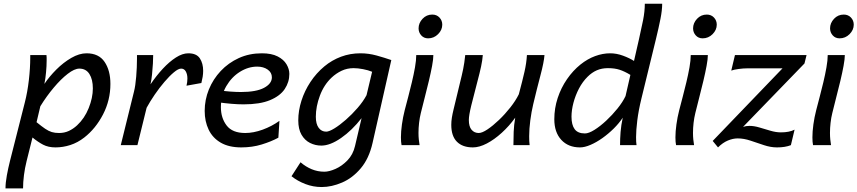

<svg xmlns="http://www.w3.org/2000/svg" viewBox="-20 -787 4649 1041"><path d="M105 234.4H9.8Q9.8 204.1 17.1 164.1Q24.4 124 34.2 85.4L114.7 -231.9Q128.9 -287.1 136.5 -352.8Q144 -418.5 144 -474.1V-488.3H231.9Q232.9 -481.9 232.9 -474.6Q232.9 -467.3 232.9 -459Q232.9 -429.7 229.7 -395.5Q226.6 -361.3 220.7 -332Q247.1 -371.6 285.4 -409.9Q323.7 -448.2 366.7 -473.1Q409.7 -498 449.2 -498Q515.6 -498 547.1 -451.4Q578.6 -404.8 578.6 -332Q578.6 -243.7 538.6 -166.5Q498.5 -89.4 437 -41.5Q401.4 -13.7 361.3 -0.7Q321.3 12.2 280.8 12.2Q241.7 12.2 213.4 -2.7Q185.1 -17.6 156.2 -41.5L124.5 85.4Q114.7 124.5 109.9 162.6Q105 200.7 105 234.4ZM198.7 -210.9 178.2 -124.5Q206.1 -101.6 224.9 -88.9Q243.7 -76.2 260.7 -71Q277.8 -65.9 300.3 -65.9Q329.1 -65.9 353.3 -77.1Q377.4 -88.4 397.9 -107.4Q438.5 -145 460.9 -200.9Q483.4 -256.8 483.4 -307.6Q483.4 -356.4 464.8 -385.7Q446.3 -415 410.2 -415Q383.8 -415 347.2 -386.7Q310.5 -358.4 271.5 -312Q232.4 -265.6 198.7 -210.9Z M725.1 0H634.8L706.5 -290.5Q714.4 -321.3 718.5 -371.8Q722.7 -422.4 722.7 -469.2V-488.3H810.5Q810.5 -471.2 809.1 -442.9Q807.6 -414.6 804.4 -384Q801.3 -353.5 795.9 -329.6Q827.6 -376.5 863 -414.6Q898.4 -452.6 933.8 -475.3Q969.2 -498 1001 -498Q1045.4 -498 1063.5 -470.7Q1081.5 -443.4 1081.5 -402.8Q1081.5 -387.7 1078.9 -370.8Q1076.2 -354 1071.8 -336.9L991.2 -322.3Q996.1 -342.3 996.1 -361.3Q996.1 -383.8 987.5 -399.4Q979 -415 961.9 -415Q946.8 -415 922.9 -395Q898.9 -375 871.6 -343Q844.2 -311 818.8 -273.9Q793.5 -236.8 774.9 -202.6Z M1495.1 -131.8 1489.3 -40.5Q1450.7 -19.5 1399.2 -3.7Q1347.7 12.2 1288.1 12.2Q1221.2 12.2 1177 -13.4Q1132.8 -39.1 1111.3 -84Q1089.8 -128.9 1089.8 -185.5Q1089.8 -246.1 1112.5 -302Q1135.3 -357.9 1176.8 -402.1Q1218.3 -446.3 1274.9 -472.2Q1331.5 -498 1399.9 -498Q1452.1 -498 1485.1 -481.2Q1518.1 -464.4 1533.4 -438.5Q1548.8 -412.6 1548.8 -386.2Q1548.8 -341.8 1523.7 -304.2Q1498.5 -266.6 1443.8 -243.9Q1389.2 -221.2 1300.8 -221.2Q1241.2 -221.2 1159.2 -232.9V-297.9Q1196.8 -293 1228.5 -290.5Q1260.3 -288.1 1286.1 -288.1Q1369.1 -288.1 1411.6 -310.8Q1454.1 -333.5 1454.1 -367.7Q1454.1 -393.6 1431.4 -409.7Q1408.7 -425.8 1374.5 -425.8Q1326.2 -425.8 1281 -397.7Q1235.8 -369.6 1206.8 -319.8Q1177.7 -270 1177.7 -205.1Q1177.7 -147.5 1208.7 -106.7Q1239.7 -65.9 1309.6 -65.9Q1354.5 -65.9 1404.1 -84Q1453.6 -102.1 1495.1 -131.8Z M2101.6 -461.4 2000 -12.2Q1981 72.3 1936.3 125.2Q1891.6 178.2 1835 202.6Q1778.3 227.1 1724.1 227.1Q1677.7 227.1 1635.3 210.7Q1592.8 194.3 1560.5 168.5L1609.4 92.8Q1637.7 117.2 1670.2 130.6Q1702.6 144 1738.8 144Q1764.2 144 1799.1 128.7Q1834 113.3 1864 82.3Q1894 51.3 1904.8 4.9L1940.4 -146.5Q1888.7 -80.1 1829.3 -38.8Q1770 2.4 1722.2 2.4Q1689.5 2.4 1660.9 -12Q1632.3 -26.4 1614.7 -56.6Q1597.2 -86.9 1597.2 -134.3Q1597.2 -187 1614.3 -240.7Q1631.3 -294.4 1663.3 -342.8Q1695.3 -391.1 1738.8 -427.2Q1779.3 -460.9 1828.9 -479.5Q1878.4 -498 1934.1 -498Q1978.5 -498 2021.7 -486.1Q2064.9 -474.1 2101.6 -461.4ZM1967.3 -271 1997.6 -397.9Q1976.6 -406.7 1948.2 -412.1Q1919.9 -417.5 1897.5 -417.5Q1861.8 -417.5 1832 -403.3Q1802.2 -389.2 1777.8 -366.2Q1736.3 -327.1 1714.4 -268.3Q1692.4 -209.5 1692.4 -153.8Q1692.4 -114.7 1707.8 -94Q1723.1 -73.2 1748.5 -73.2Q1764.2 -73.2 1793 -90.8Q1821.8 -108.4 1855.2 -137.7Q1888.7 -167 1918.9 -201.9Q1949.2 -236.8 1967.3 -271Z M2249.5 -633.3Q2249.5 -662.1 2271 -685.1Q2292.5 -708 2323.7 -708Q2347.7 -708 2362.8 -691.9Q2377.9 -675.8 2377.9 -653.3Q2377.9 -624.5 2355.2 -601.8Q2332.5 -579.1 2301.3 -579.1Q2278.3 -579.1 2263.9 -595.2Q2249.5 -611.3 2249.5 -633.3ZM2236.8 -488.3H2329.6Q2329.6 -466.8 2322.8 -429.9Q2315.9 -393.1 2305.4 -348.9Q2294.9 -304.7 2283.7 -261.7L2261.7 -174.3Q2255.4 -148.9 2252.2 -120.8Q2249 -92.8 2249 -66.4Q2249 -47.9 2250.7 -30.8Q2252.4 -13.7 2254.9 0H2157.2Q2153.8 -16.6 2153.8 -42.5Q2153.8 -73.7 2159.2 -112.5Q2164.6 -151.4 2174.3 -189.5L2193.4 -262.2Q2203.1 -299.3 2213.1 -341.1Q2223.1 -382.8 2230 -421.6Q2236.8 -460.4 2236.8 -488.3Z M2851.6 0H2763.7Q2763.7 -36.1 2765.1 -72.5Q2766.6 -108.9 2773.4 -148.9Q2740.7 -103.5 2700.4 -66.9Q2660.2 -30.3 2619.4 -9Q2578.6 12.2 2543.9 12.2Q2487.8 12.2 2457.3 -18.6Q2426.8 -49.3 2426.8 -109.9Q2426.8 -128.4 2429.9 -148.7Q2433.1 -168.9 2439 -192.9L2473.1 -334.5Q2484.4 -379.4 2491.2 -412.4Q2498 -445.3 2502.4 -488.3H2597.7Q2595.7 -460.9 2588.4 -426.5Q2581.1 -392.1 2567.9 -342.8Q2548.3 -269.5 2535.2 -215.3Q2522 -161.1 2522 -136.7Q2522 -100.6 2536.9 -83.3Q2551.8 -65.9 2575.7 -65.9Q2593.8 -65.9 2623 -85.4Q2652.3 -105 2685.3 -136.5Q2718.3 -168 2747.1 -204.6Q2775.9 -241.2 2793 -275.9Q2813 -350.6 2823.7 -397.9Q2834.5 -445.3 2836.9 -488.3H2932.1Q2929.2 -449.7 2910.4 -378.9Q2891.6 -308.1 2871.1 -222.2Q2861.3 -180.7 2855.2 -134.3Q2849.1 -87.9 2849.1 -48.8Q2849.1 -35.2 2849.6 -22.9Q2850.1 -10.7 2851.6 0Z M3476.1 -766.6H3570.3Q3570.3 -731.9 3561 -685.1Q3551.8 -638.2 3536.1 -573.7L3458 -253.9Q3441.9 -188 3435.3 -134.3Q3428.7 -80.6 3428.7 -43.9Q3428.7 -30.3 3429.2 -19.3Q3429.7 -8.3 3431.2 0H3341.8Q3341.8 -34.2 3344.7 -71.5Q3347.7 -108.9 3356.4 -148.9Q3336.9 -119.1 3307.9 -90.3Q3278.8 -61.5 3246.1 -38.3Q3213.4 -15.1 3181.6 -1.5Q3149.9 12.2 3124.5 12.2Q3061 12.2 3023.2 -28.8Q2985.4 -69.8 2985.4 -140.6Q2985.4 -200.2 3003.7 -255.6Q3022 -311 3054.2 -357.7Q3086.4 -404.3 3127 -437Q3165.5 -467.8 3206.8 -482.9Q3248 -498 3288.1 -498Q3322.8 -498 3357.9 -485.1Q3393.1 -472.2 3417.5 -456.5L3444.3 -573.7Q3457 -629.4 3466.6 -677.2Q3476.1 -725.1 3476.1 -766.6ZM3371.6 -266.1 3397.9 -380.9Q3366.7 -399.9 3339.8 -408.7Q3313 -417.5 3275.9 -417.5Q3242.7 -417.5 3215.8 -405.8Q3189 -394 3166 -371.1Q3138.7 -344.2 3119.1 -306.9Q3099.6 -269.5 3089.1 -229.5Q3078.6 -189.5 3078.6 -154.3Q3078.6 -109.9 3095.7 -86.7Q3112.8 -63.5 3151.4 -63.5Q3171.9 -63.5 3202.9 -82.8Q3233.9 -102.1 3266.8 -132.8Q3299.8 -163.6 3328.1 -198.7Q3356.4 -233.9 3371.6 -266.1Z M3737.8 -633.3Q3737.8 -662.1 3759.3 -685.1Q3780.8 -708 3812 -708Q3835.9 -708 3851.1 -691.9Q3866.2 -675.8 3866.2 -653.3Q3866.2 -624.5 3843.5 -601.8Q3820.8 -579.1 3789.6 -579.1Q3766.6 -579.1 3752.2 -595.2Q3737.8 -611.3 3737.8 -633.3ZM3725.1 -488.3H3817.9Q3817.9 -466.8 3811 -429.9Q3804.2 -393.1 3793.7 -348.9Q3783.2 -304.7 3772 -261.7L3750 -174.3Q3743.7 -148.9 3740.5 -120.8Q3737.3 -92.8 3737.3 -66.4Q3737.3 -47.9 3739 -30.8Q3740.7 -13.7 3743.2 0H3645.5Q3642.1 -16.6 3642.1 -42.5Q3642.1 -73.7 3647.5 -112.5Q3652.8 -151.4 3662.6 -189.5L3681.6 -262.2Q3691.4 -299.3 3701.4 -341.1Q3711.4 -382.8 3718.3 -421.6Q3725.1 -460.4 3725.1 -488.3Z M3964.8 -488.3H4353L4341.8 -442.9L4008.8 -99.1Q4024.4 -104.5 4043.5 -104.5Q4068.8 -104.5 4098.1 -95.7Q4127.4 -86.9 4157.5 -78.1Q4187.5 -69.3 4213.9 -69.3Q4259.8 -69.3 4288.1 -84L4268.1 0Q4237.3 12.2 4192.9 12.2Q4158.7 12.2 4122.1 0Q4085.4 -12.2 4049.3 -24.4Q4013.2 -36.6 3979.5 -36.6Q3954.1 -36.6 3926.5 -25.1Q3898.9 -13.7 3873 12.2L3844.2 -22.9L4222.7 -416.5H4032.2Q4010.7 -416.5 3985.4 -413.1Q3960 -409.7 3944.8 -404.3Z M4480.5 -633.3Q4480.5 -662.1 4502 -685.1Q4523.4 -708 4554.7 -708Q4578.6 -708 4593.8 -691.9Q4608.9 -675.8 4608.9 -653.3Q4608.9 -624.5 4586.2 -601.8Q4563.5 -579.1 4532.2 -579.1Q4509.3 -579.1 4494.9 -595.2Q4480.5 -611.3 4480.5 -633.3ZM4467.8 -488.3H4560.5Q4560.5 -466.8 4553.7 -429.9Q4546.9 -393.1 4536.4 -348.9Q4525.9 -304.7 4514.6 -261.7L4492.7 -174.3Q4486.3 -148.9 4483.2 -120.8Q4480 -92.8 4480 -66.4Q4480 -47.9 4481.7 -30.8Q4483.4 -13.7 4485.8 0H4388.2Q4384.8 -16.6 4384.8 -42.5Q4384.8 -73.7 4390.1 -112.5Q4395.5 -151.4 4405.3 -189.5L4424.3 -262.2Q4434.1 -299.3 4444.1 -341.1Q4454.1 -382.8 4460.9 -421.6Q4467.8 -460.4 4467.8 -488.3Z"/></svg>

Font: Andika
Style: Italic
Weight: 400
Italic angle: -14°
Designer: Victor Gaultney, Annie Olsen, Julie Remington, Don Collingsworth, Eric Hays, Becca Hirsbrunner
Foundry: SIL International
Version: Version 6.101